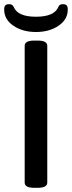

<svg xmlns="http://www.w3.org/2000/svg" viewBox="-31 -896 344 918"><path d="M87 -23V-677Q87 -702 133 -702H149Q195 -702 195 -677V-23Q195 2 149 2H133Q87 2 87 -23ZM-11 -850Q-11 -865 -5.5 -870.5Q0 -876 12 -876Q21 -876 26 -873Q31 -870 35 -862Q54 -816 141 -816Q229 -816 248 -863Q251 -870 256 -873Q261 -876 270 -876Q282 -876 287.5 -870.5Q293 -865 293 -850Q293 -803 249 -773Q205 -743 141 -743Q77 -743 33 -773Q-11 -803 -11 -850Z"/></svg>

Font: Asap-Medium
Style: Regular
Weight: 500
Designer: Pablo Cosgaya
Foundry: Omnibus-Type
Version: Version 2.000; ttfautohint (v1.8)